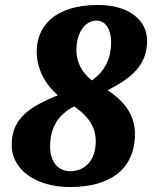

<svg xmlns="http://www.w3.org/2000/svg" viewBox="-20 -744 613 774"><path d="M262 10C418 10 524 -57 524 -205C524 -284 476 -340 414 -380C506 -428 573 -478 573 -580C573 -663 499 -724 376 -724C196 -724 128 -634 128 -537C128 -463 164 -403 213 -360C110 -317 27 -273 27 -160C27 -61 123 10 262 10ZM350 -420C310 -451 288 -494 288 -542C288 -615 325 -661 369 -661C407 -661 428 -623 428 -574C428 -513 406 -458 350 -420ZM264 -54C213 -54 182 -92 182 -154C182 -232 218 -285 279 -315C335 -276 366 -234 366 -174C366 -94 319 -54 264 -54Z"/></svg>

Font: Noto Serif SemiCondensed Black
Style: Italic
Weight: 900
Width: 4
Italic angle: -12°
Designer: Monotype Design Team
Foundry: Monotype Imaging Inc.
Version: Version 2.014